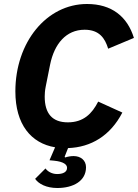

<svg xmlns="http://www.w3.org/2000/svg" viewBox="-20 -730 691 962"><path d="M404 -581C478 -581 506 -538 522 -486L651 -540C618 -647 540 -710 416 -710C213 -710 57 -518 57 -272C57 -106 136 -12 256 8L228 73L250 75C300 80 316 95 316 111C316 133 294 142 266 142C237 142 216 126 208 114L156 166C173 191 212 212 267 212C347 212 411 177 411 108C411 73 384 52 349 52C336 52 322 54 306 59L304 55L321 12C436 8 533 -50 593 -166L472 -221C441 -160 398 -117 320 -117C242 -117 204 -161 204 -246C204 -259 205 -276 209 -296L231 -406C252 -510 311 -581 404 -581Z"/></svg>

Font: LVC Sans
Style: Bold Italic
Weight: 700
Italic angle: -11.31°
Designer: Mike Abbink, Paul van der Laan, Pieter van Rosmalen
Foundry: Bold Monday
Version: Version 3.0